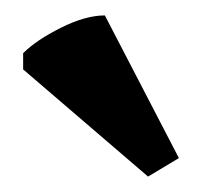

<svg xmlns="http://www.w3.org/2000/svg" viewBox="-20 -786 262 249"><path d="M116 -766 212 -581 172 -557 10 -696V-717Q27 -734 59 -750Q91 -766 116 -766Z"/></svg>

Font: Halant
Style: Bold
Weight: 700
Designer: Hitesh Malaviya (Devanagari), Satya Rajpurohit (Latin)
Foundry: Indian Type Foundry
Version: Version 1.101;PS 1.0;hotconv 1.0.78;makeotf.lib2.5.61930; tt